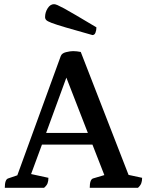

<svg xmlns="http://www.w3.org/2000/svg" viewBox="-20 -900 704 920"><path d="M3 0Q3 -40 19 -45L63 -60L271 -631Q276 -645 296 -650Q316 -655 330 -655Q348 -655 367 -651L596 -62L661 -48Q661 -33 657 -22Q653 -11 641 0H410Q410 -40 426 -45L480 -61L423 -207H181L129 -66L212 -48Q212 -33 208 -22Q204 -11 191 0ZM201 -263H401L298 -528ZM423 -732Q341 -755 295 -768.5Q249 -782 228 -790Q207 -798 201.5 -804Q196 -810 196 -818Q196 -841 208.5 -860.5Q221 -880 239 -880Q245 -880 255.5 -875.5Q266 -871 287.5 -859.5Q309 -848 346 -826Q383 -804 442 -769Q442 -755 437.5 -743.5Q433 -732 423 -732Z"/></svg>

Font: Petrona SemiBold
Style: Regular
Weight: 600
Designer: Ringo R. Seeber
Foundry: Ringo R. Seeber
Version: Version 2.001; ttfautohint (v1.8.3)